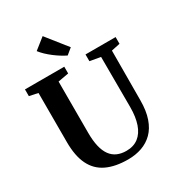

<svg xmlns="http://www.w3.org/2000/svg" viewBox="-229 -1134 1184 1284"><g transform="rotate(-30 363.5 -492.0)"><path d="M382.5 8Q283 8 216.5 -23.8Q150 -55.5 116.8 -123Q83.5 -190.5 83.5 -297.5V-677L17 -691V-743H320.5V-691L238 -676V-280Q238 -219 248.5 -174.8Q259 -130.5 279.8 -102.2Q300.5 -74 330.8 -60.8Q361 -47.5 400.5 -47.5Q456 -47.5 493.2 -76.2Q530.5 -105 549 -159Q567.5 -213 567.5 -288.5L566.5 -676.5L484.5 -691V-743H717V-691L650.5 -677L649 -295Q649 -213.5 629 -155.8Q609 -98 572.8 -62Q536.5 -26 487.8 -9Q439 8 382.5 8ZM377.5 -796.5Q357 -806.5 334.5 -820.5Q312 -834.5 289.5 -851.8Q267 -869 247.2 -887.8Q227.5 -906.5 213 -925.5L297.5 -992.5L423.5 -834L378 -796.5Z"/></g></svg>

Font: Merriweather 48pt
Style: Bold
Weight: 700
Version: Version 2.100